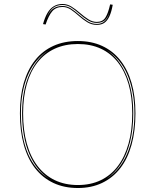

<svg xmlns="http://www.w3.org/2000/svg" viewBox="-20 -929 780 964"><path d="M371 -723Q439 -723 492.5 -698.5Q546 -674 583.5 -627Q621 -580 640.5 -513Q660 -446 660 -360Q660 -272 640.5 -202Q621 -132 583.5 -84Q546 -36 492.5 -10.5Q439 15 371 15Q302 15 248 -10.5Q194 -36 156.5 -84Q119 -132 99.5 -202Q80 -272 80 -360Q80 -446 99.5 -513Q119 -580 156.5 -627Q194 -674 248 -698.5Q302 -723 371 -723ZM371 -708Q306 -708 255 -684.5Q204 -661 168.5 -616Q133 -571 114.5 -506.5Q96 -442 96 -360Q96 -275 114.5 -208.5Q133 -142 168.5 -95.5Q204 -49 255 -24.5Q306 0 371 0Q436 0 486.5 -24.5Q537 -49 572 -95.5Q607 -142 625.5 -208.5Q644 -275 644 -360Q644 -442 625.5 -506.5Q607 -571 572 -616Q537 -661 486.5 -684.5Q436 -708 371 -708ZM228 -31Q162 -73 126.5 -157Q91 -241 91 -360Q91 -475 127.5 -556Q164 -637 225 -677Q192 -657 166 -626.5Q140 -596 122 -556Q104 -516 94.5 -467Q85 -418 85 -360Q85 -300 94 -249Q103 -198 121 -156.5Q139 -115 165.5 -83.5Q192 -52 228 -31ZM514 -31Q548 -52 574 -83.5Q600 -115 618 -156.5Q636 -198 645.5 -249Q655 -300 655 -360Q655 -417 645.5 -466.5Q636 -516 618.5 -556Q601 -596 575 -626.5Q549 -657 516 -677Q577 -637 613 -555.5Q649 -474 649 -360Q649 -281 633 -216.5Q617 -152 586.5 -105.5Q556 -59 514 -31ZM466 -804Q440 -804 418 -817.5Q396 -831 376 -849Q356 -867 336 -880.5Q316 -894 294 -894Q261 -894 242.5 -872.5Q224 -851 209 -806L196 -808Q205 -841 218 -863.5Q231 -886 250 -897.5Q269 -909 294 -909Q318 -909 339.5 -895.5Q361 -882 381.5 -864Q402 -846 423 -832.5Q444 -819 466 -819Q495 -819 509 -840.5Q523 -862 533 -907L546 -905Q540 -871 530 -848.5Q520 -826 505 -815Q490 -804 466 -804ZM466 -809Q482 -809 494 -815Q506 -821 515 -833.5Q524 -846 529 -867Q521 -839 506 -826.5Q491 -814 466 -814Q442 -814 420.5 -827.5Q399 -841 379 -859Q359 -877 338.5 -890.5Q318 -904 294 -904Q263 -904 244 -887.5Q225 -871 213 -837Q225 -868 244 -883.5Q263 -899 294 -899Q317 -899 337.5 -885.5Q358 -872 378 -854Q398 -836 419.5 -822.5Q441 -809 466 -809Z"/></svg>

Font: Kalnia Glaze Thin
Style: Regular
Weight: 100
Designer: Frida Medrano
Foundry: Frida Medrano
Version: Version 1.110